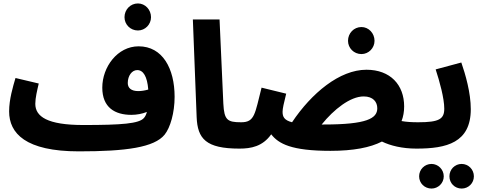

<svg xmlns="http://www.w3.org/2000/svg" viewBox="-20 -858 2818 1115"><path d="M781 -681C823 -681 857 -716 857 -758C857 -802 823 -838 781 -838C737 -838 703 -802 703 -758C703 -716 737 -681 781 -681ZM185 -255C185 -290 196 -334 205 -373L70 -405C55 -354 33 -281 33 -211C33 -84 128 21 438 21C713 21 876 -2 936 -76C969 -117 994 -203 994 -296C994 -460 924 -589 785 -589C662 -589 574 -469 574 -349C574 -234 647 -191 743 -191C774 -191 806 -197 833 -208C829 -192 823 -181 816 -173C788 -140 688 -132 464 -132C255 -132 185 -181 185 -255ZM722 -376C722 -418 746 -451 777 -451C812 -451 835 -414 841 -338C821 -332 800 -329 783 -329C742 -329 722 -347 722 -376Z M1370 5C1429 5 1460 -27 1460 -73C1460 -115 1437 -148 1380 -148C1300 -148 1282 -161 1277 -256L1255 -745H1100L1122 -178C1127 -52 1176 5 1370 5Z M2079 -544C2121 -544 2155 -579 2155 -621C2155 -665 2121 -701 2079 -701C2035 -701 2001 -665 2001 -621C2001 -579 2035 -544 2079 -544ZM2398 5C2457 5 2488 -27 2488 -73C2488 -115 2465 -148 2408 -148C2370 -148 2339 -150 2312 -155C2322 -181 2327 -209 2327 -240C2327 -365 2247 -453 2108 -453C1952 -453 1789 -317 1676 -148C1630 -160 1621 -180 1621 -209C1621 -227 1628 -258 1642 -314L1499 -349C1460 -197 1460 -148 1381 -148L1371 5C1437 5 1505 -7 1555 -78C1598 -23 1672 18 1899 18C2032 18 2130 -1 2198 -36C2247 -12 2316 5 2398 5ZM2092 -298C2147 -298 2171 -266 2171 -229C2171 -170 2109 -135 1862 -135C1857 -135 1852 -135 1848 -135C1919 -223 2014 -298 2092 -298Z M2399 5C2573 5 2714 -29 2714 -224C2714 -319 2683 -426 2659 -495L2510 -455C2533 -385 2560 -287 2560 -227C2560 -167 2531 -148 2409 -148ZM2661 237C2700 237 2732 206 2732 166C2732 126 2700 94 2661 94C2621 94 2590 126 2590 166C2590 206 2621 237 2661 237ZM2486 237C2524 237 2557 206 2557 166C2557 126 2524 94 2486 94C2446 94 2414 126 2414 166C2414 206 2446 237 2486 237Z"/></svg>

Font: Noto Sans Arabic UI Extra
Style: Regular
Weight: 800
Designer: Nadine Chahine - Monotype Design Team
Foundry: Monotype Imaging Inc.
Version: Version 1.900